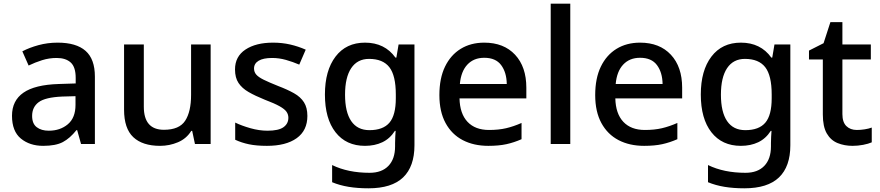

<svg xmlns="http://www.w3.org/2000/svg" viewBox="-20 -780 4767 1040"><path d="M292 -549Q393 -549 443.5 -504.5Q494 -460 494 -365V0H419L398 -75H394Q359 -31 320.5 -10.5Q282 10 214 10Q141 10 93 -29.5Q45 -69 45 -153Q45 -235 107 -278Q169 -321 298 -325L390 -328V-358Q390 -417 363 -441.5Q336 -466 287 -466Q246 -466 208 -454Q170 -442 135 -425L101 -502Q139 -522 188.5 -535.5Q238 -549 292 -549ZM317 -257Q225 -253 189.5 -226.5Q154 -200 154 -152Q154 -110 179 -91Q204 -72 244 -72Q306 -72 347.5 -107Q389 -142 389 -212V-259Z M1121 -539V0H1036L1021 -71H1016Q990 -29 944 -9.5Q898 10 847 10Q752 10 702 -37Q652 -84 652 -186V-539H759V-202Q759 -77 868 -77Q951 -77 983 -126Q1015 -175 1015 -266V-539Z M1645 -152Q1645 -73 1587 -31.5Q1529 10 1426 10Q1369 10 1328.5 1.5Q1288 -7 1254 -23V-116Q1289 -99 1336.5 -85.5Q1384 -72 1429 -72Q1489 -72 1515.5 -91Q1542 -110 1542 -142Q1542 -160 1532 -174.5Q1522 -189 1494.5 -204.5Q1467 -220 1414 -240Q1362 -261 1326.5 -281.5Q1291 -302 1272 -330.5Q1253 -359 1253 -404Q1253 -474 1309.5 -511.5Q1366 -549 1459 -549Q1508 -549 1551.5 -539Q1595 -529 1636 -511L1601 -430Q1566 -445 1529 -455.5Q1492 -466 1454 -466Q1406 -466 1381 -451Q1356 -436 1356 -409Q1356 -390 1368 -376Q1380 -362 1408.5 -348Q1437 -334 1487 -314Q1537 -295 1572.5 -275Q1608 -255 1626.5 -226Q1645 -197 1645 -152Z M1957 -549Q2064 -549 2122 -468H2127L2139 -539H2225V7Q2225 122 2163.5 181Q2102 240 1976 240Q1917 240 1868.5 232Q1820 224 1779 207V114Q1865 156 1982 156Q2048 156 2084 118.5Q2120 81 2120 13V-5Q2120 -18 2121 -39Q2122 -60 2123 -71H2119Q2092 -29 2051 -9.5Q2010 10 1957 10Q1855 10 1797.5 -63.5Q1740 -137 1740 -268Q1740 -398 1797.5 -473.5Q1855 -549 1957 -549ZM1979 -461Q1916 -461 1882.5 -411Q1849 -361 1849 -267Q1849 -173 1882.5 -124Q1916 -75 1981 -75Q2055 -75 2089.5 -115.5Q2124 -156 2124 -248V-268Q2124 -371 2089 -416Q2054 -461 1979 -461Z M2603 -549Q2709 -549 2770 -483.5Q2831 -418 2831 -305V-247H2469Q2471 -164 2512.5 -120Q2554 -76 2629 -76Q2681 -76 2721.5 -85.5Q2762 -95 2805 -114V-26Q2764 -8 2723 1Q2682 10 2625 10Q2546 10 2486.5 -21Q2427 -52 2393.5 -113.5Q2360 -175 2360 -265Q2360 -356 2390.5 -419Q2421 -482 2475.5 -515.5Q2530 -549 2603 -549ZM2603 -467Q2546 -467 2511.5 -430Q2477 -393 2471 -325H2725Q2724 -388 2694.5 -427.5Q2665 -467 2603 -467Z M3069 0H2963V-760H3069Z M3447 -549Q3553 -549 3614 -483.5Q3675 -418 3675 -305V-247H3313Q3315 -164 3356.5 -120Q3398 -76 3473 -76Q3525 -76 3565.5 -85.5Q3606 -95 3649 -114V-26Q3608 -8 3567 1Q3526 10 3469 10Q3390 10 3330.5 -21Q3271 -52 3237.5 -113.5Q3204 -175 3204 -265Q3204 -356 3234.5 -419Q3265 -482 3319.5 -515.5Q3374 -549 3447 -549ZM3447 -467Q3390 -467 3355.5 -430Q3321 -393 3315 -325H3569Q3568 -388 3538.5 -427.5Q3509 -467 3447 -467Z M3993 -549Q4100 -549 4158 -468H4163L4175 -539H4261V7Q4261 122 4199.5 181Q4138 240 4012 240Q3953 240 3904.5 232Q3856 224 3815 207V114Q3901 156 4018 156Q4084 156 4120 118.5Q4156 81 4156 13V-5Q4156 -18 4157 -39Q4158 -60 4159 -71H4155Q4128 -29 4087 -9.5Q4046 10 3993 10Q3891 10 3833.5 -63.5Q3776 -137 3776 -268Q3776 -398 3833.5 -473.5Q3891 -549 3993 -549ZM4015 -461Q3952 -461 3918.5 -411Q3885 -361 3885 -267Q3885 -173 3918.5 -124Q3952 -75 4017 -75Q4091 -75 4125.5 -115.5Q4160 -156 4160 -248V-268Q4160 -371 4125 -416Q4090 -461 4015 -461Z M4621 -76Q4642 -76 4664 -79.5Q4686 -83 4702 -89V-9Q4684 -1 4655.5 4.5Q4627 10 4598 10Q4554 10 4517 -5Q4480 -20 4458.5 -57Q4437 -94 4437 -160V-458H4362V-506L4441 -546L4478 -660H4543V-539H4697V-458H4543V-162Q4543 -118 4564.5 -97Q4586 -76 4621 -76Z"/></svg>

Font: Noto Sans Ol Chiki Medium
Style: Regular
Weight: 500
Designer: Monotype Design Team, Lewis McGuffie
Foundry: Monotype Imaging Inc.
Version: Version 2.003; ttfautohint (v1.8.4.7-5d5b)